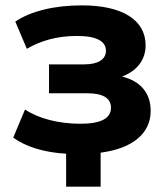

<svg xmlns="http://www.w3.org/2000/svg" viewBox="-20 -570 624 723"><path d="M358.9 132.8V4.9C480 -10.7 547.4 -68.4 547.4 -152.3C547.4 -220.2 508.3 -265.1 439.5 -281.7C494.6 -302.2 528.3 -343.8 528.3 -398.9C528.3 -495.1 440.4 -549.8 288.6 -549.8C185.1 -549.8 96.7 -528.3 37.6 -488.8L81.1 -386.2C132.8 -416.5 194.3 -434.6 270 -434.6C345.7 -434.6 378.9 -413.6 378.9 -378.9C378.9 -345.2 347.7 -327.6 297.4 -327.6H164.6V-218.8H308.6C367.7 -218.8 397.9 -200.2 397.9 -164.6C397.9 -124 359.9 -104 282.7 -104C201.7 -104 125 -123.5 74.2 -157.7L29.8 -51.8C77.1 -17.1 147.9 4.4 229 8.8V132.8Z"/></svg>

Font: Winston ExtraBold
Style: Regular
Weight: 800
Designer: Vernon Adams, Kim Jin-seong, David Berlow, Cristiano Sobral
Foundry: The Winston Project Authors
Version: Version 3.004